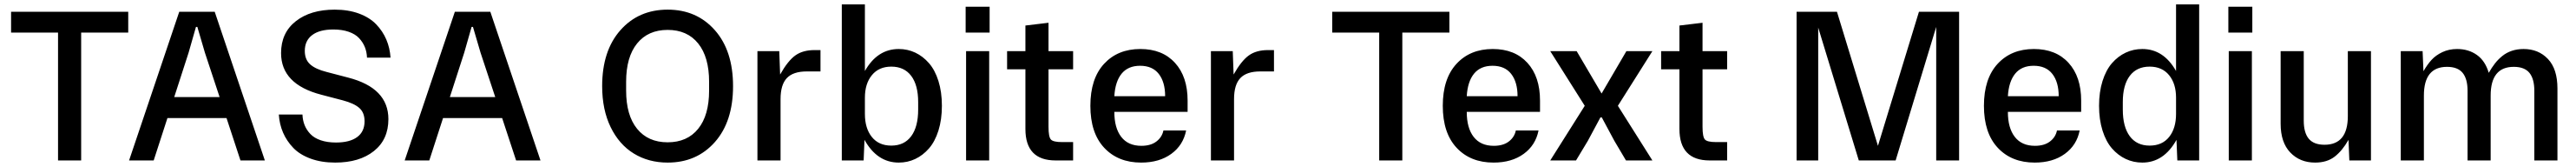

<svg xmlns="http://www.w3.org/2000/svg" viewBox="-20 -734 11809 764"><path d="M246.1 0V-585H30.8V-680.2H567.9V-585H352.1V0Z M964.4 -680.2 1194.3 0H1082.5L1018.6 -193.8H747.6L684.6 0H571.8L801.8 -680.2ZM778.8 -290H986.8L919.4 -493.2L884.8 -610.8H878.4L844.7 -493.2Z M1452.6 -300.8Q1268.6 -348.6 1268.6 -491.2Q1268.6 -584 1336.2 -637Q1403.8 -689.9 1514.6 -689.9Q1577.1 -689.9 1626 -671.9Q1674.8 -653.8 1704.8 -622.6Q1734.9 -591.3 1751.2 -553Q1767.6 -514.6 1770.5 -470.2H1662.6Q1661.6 -496.6 1652.6 -518.8Q1643.6 -541 1626.2 -559.6Q1608.9 -578.1 1578.6 -588.6Q1548.3 -599.1 1508.3 -599.1Q1445.3 -599.1 1411.4 -573.7Q1377.4 -548.3 1377.4 -501Q1377.4 -461.4 1402.1 -439.5Q1426.8 -417.5 1477.5 -404.8L1576.7 -378.9Q1760.7 -331.5 1760.7 -189Q1760.7 -95.7 1694.3 -43Q1627.9 9.8 1516.6 9.8Q1453.6 9.8 1404.1 -8.3Q1354.5 -26.4 1324.5 -57.6Q1294.4 -88.9 1277.8 -127.2Q1261.2 -165.5 1258.3 -210H1366.7Q1367.7 -183.6 1376.5 -161.6Q1385.3 -139.6 1402.8 -121.1Q1420.4 -102.5 1450.4 -92.3Q1480.5 -82 1520.5 -82Q1583.5 -82 1617.4 -106.9Q1651.4 -131.8 1651.4 -179.2Q1651.4 -218.8 1627.4 -240Q1603.5 -261.2 1551.8 -274.9Z M2228 -680.2 2458 0H2346.2L2282.2 -193.8H2011.2L1948.2 0H1835.4L2065.4 -680.2ZM2042.5 -290H2250.5L2183.1 -493.2L2148.4 -610.8H2142.1L2108.4 -493.2Z M3041 9.8Q2953.6 9.8 2886 -31.5Q2818.4 -72.8 2779.5 -152.6Q2740.7 -232.4 2740.7 -339.8Q2740.7 -501.5 2824.2 -595.7Q2907.7 -689.9 3041 -689.9Q3174.3 -689.9 3257.6 -595.7Q3340.8 -501.5 3340.8 -339.8Q3340.8 -178.2 3257.6 -84.2Q3174.3 9.8 3041 9.8ZM2850.6 -319.8Q2850.6 -206.5 2900.9 -144.8Q2951.2 -83 3041 -83Q3130.9 -83 3180.9 -144.8Q3231 -206.5 3231 -319.8V-359.9Q3231 -473.1 3180.9 -535.2Q3130.9 -597.2 3041 -597.2Q2951.2 -597.2 2900.9 -535.2Q2850.6 -473.1 2850.6 -359.9Z M3452.6 0V-500H3552.7L3556.6 -393.1Q3592.3 -456.1 3626.5 -480.5Q3660.6 -504.9 3714.8 -504.9H3741.7V-407.2H3678.7Q3616.2 -407.2 3587.4 -376.7Q3558.6 -346.2 3558.6 -280.8V0Z M4100.6 9.8Q4001.5 9.8 3943.4 -94.2L3939.5 0H3839.4V-713.9H3945.3V-409.2Q4002.4 -509.8 4100.6 -509.8Q4141.1 -509.8 4176.3 -493.2Q4211.4 -476.6 4239 -445.1Q4266.6 -413.6 4282.5 -363.3Q4298.3 -313 4298.3 -250Q4298.3 -187 4282.5 -136.7Q4266.6 -86.4 4239 -54.9Q4211.4 -23.4 4176.3 -6.8Q4141.1 9.8 4100.6 9.8ZM3945.3 -212.9Q3945.3 -147 3977.1 -107.4Q4008.8 -67.9 4066.4 -67.9Q4125.5 -67.9 4157.5 -110.8Q4189.5 -153.8 4189.5 -232.9V-267.1Q4189.5 -344.7 4157.5 -387Q4125.5 -429.2 4066.4 -429.2Q4009.3 -429.2 3977.3 -390.1Q3945.3 -351.1 3945.3 -287.1Z M4409.2 0V-500H4515.1V0ZM4407.2 -585H4517.1V-703.1H4407.2Z M4819.8 0Q4681.2 0 4681.2 -144V-417H4597.2V-500H4681.2V-617.2L4787.1 -629.9V-500H4899.9V-417H4787.1V-153.8Q4787.1 -107.9 4797.9 -95.9Q4808.6 -84 4849.1 -84H4899.9V0Z M5211.9 9.8Q5106 9.8 5042.5 -57.9Q4979 -125.5 4979 -250Q4979 -374 5041.7 -441.9Q5104.5 -509.8 5208 -509.8Q5309.1 -509.8 5366.9 -446.5Q5424.8 -383.3 5424.8 -273.9V-222.2H5088.9Q5088.9 -148.4 5120.6 -107.7Q5152.3 -66.9 5212.9 -66.9Q5255.9 -66.9 5281.7 -86.7Q5307.6 -106.4 5314 -137.2H5418Q5404.8 -69.8 5349.9 -30Q5294.9 9.8 5211.9 9.8ZM5088.9 -293.9H5321.8Q5321.8 -358.4 5292.7 -395.8Q5263.7 -433.1 5207 -433.1Q5151.9 -433.1 5122.3 -397Q5092.8 -360.8 5088.9 -293.9Z M5531.7 0V-500H5631.8L5635.7 -393.1Q5671.4 -456.1 5705.6 -480.5Q5739.7 -504.9 5793.9 -504.9H5820.8V-407.2H5757.8Q5695.3 -407.2 5666.5 -376.7Q5637.7 -346.2 5637.7 -280.8V0Z M6303.2 0V-585H6087.9V-680.2H6625V-585H6409.2V0Z M6827.6 9.8Q6721.7 9.8 6658.2 -57.9Q6594.7 -125.5 6594.7 -250Q6594.7 -374 6657.5 -441.9Q6720.2 -509.8 6823.7 -509.8Q6924.8 -509.8 6982.7 -446.5Q7040.5 -383.3 7040.5 -273.9V-222.2H6704.6Q6704.6 -148.4 6736.3 -107.7Q6768.1 -66.9 6828.6 -66.9Q6871.6 -66.9 6897.5 -86.7Q6923.3 -106.4 6929.7 -137.2H7033.7Q7020.5 -69.8 6965.6 -30Q6910.6 9.8 6827.6 9.8ZM6704.6 -293.9H6937.5Q6937.5 -358.4 6908.4 -395.8Q6879.4 -433.1 6822.8 -433.1Q6767.6 -433.1 6738 -397Q6708.5 -360.8 6704.6 -293.9Z M7087.4 0 7245.6 -250 7087.4 -500H7208.5L7322.8 -306.2L7436.5 -500H7555.7L7397.5 -250L7555.7 0H7434.6L7381.3 -89.8L7323.7 -196.8H7317.4L7259.8 -89.8L7205.6 0Z M7818.4 0Q7679.7 0 7679.7 -144V-417H7595.7V-500H7679.7V-617.2L7785.6 -629.9V-500H7898.4V-417H7785.6V-153.8Q7785.6 -107.9 7796.4 -95.9Q7807.1 -84 7847.7 -84H7898.4V0Z M8216.8 0V-680.2H8401.9L8589.8 -66.9L8777.8 -680.2H8961.9V0H8856.9V-610.8L8670.9 0H8502L8315.9 -607.9V0Z M9308.6 9.8Q9202.6 9.8 9139.2 -57.9Q9075.7 -125.5 9075.7 -250Q9075.7 -374 9138.4 -441.9Q9201.2 -509.8 9304.7 -509.8Q9405.8 -509.8 9463.6 -446.5Q9521.5 -383.3 9521.5 -273.9V-222.2H9185.5Q9185.5 -148.4 9217.3 -107.7Q9249 -66.9 9309.6 -66.9Q9352.5 -66.9 9378.4 -86.7Q9404.3 -106.4 9410.6 -137.2H9514.6Q9501.5 -69.8 9446.5 -30Q9391.6 9.8 9308.6 9.8ZM9185.5 -293.9H9418.5Q9418.5 -358.4 9389.4 -395.8Q9360.4 -433.1 9303.7 -433.1Q9248.5 -433.1 9219 -397Q9189.5 -360.8 9185.5 -293.9Z M9801.8 9.8Q9761.2 9.8 9725.8 -6.8Q9690.4 -23.4 9662.8 -54.9Q9635.3 -86.4 9619.4 -136.7Q9603.5 -187 9603.5 -250Q9603.5 -313 9619.4 -363.3Q9635.3 -413.6 9662.8 -445.1Q9690.4 -476.6 9725.8 -493.2Q9761.2 -509.8 9801.8 -509.8Q9899.4 -509.8 9956.5 -409.2V-713.9H10062.5V0H9962.4L9958.5 -94.2Q9900.4 9.8 9801.8 9.8ZM9712.4 -232.9Q9712.4 -153.8 9744.4 -110.8Q9776.4 -67.9 9835.4 -67.9Q9893.1 -67.9 9924.8 -107.4Q9956.5 -147 9956.5 -212.9V-287.1Q9956.5 -351.1 9924.6 -390.1Q9892.6 -429.2 9835.4 -429.2Q9776.4 -429.2 9744.4 -387Q9712.4 -344.7 9712.4 -267.1Z M10198.2 0V-500H10304.2V0ZM10196.3 -585H10306.2V-703.1H10196.3Z M10594.2 9.8Q10524.4 9.8 10480.2 -36.4Q10436 -82.5 10436 -168V-500H10542V-182.1Q10542 -127 10564.9 -99.4Q10587.9 -71.8 10637.2 -71.8Q10744.1 -71.8 10744.1 -203.1V-500H10850.1V0H10751L10747.1 -94.2Q10718.8 -44.4 10683.6 -17.3Q10648.4 9.8 10594.2 9.8Z M10986.8 0V-500H11086.9L11090.8 -408.2Q11108.9 -439.5 11128.2 -460.4Q11147.5 -481.4 11177.7 -495.6Q11208 -509.8 11245.1 -509.8Q11297.4 -509.8 11335.7 -482.7Q11374 -455.6 11390.1 -400.9Q11404.3 -425.3 11418.5 -443.6Q11432.6 -461.9 11451.9 -477.5Q11471.2 -493.2 11495.8 -501.5Q11520.5 -509.8 11549.8 -509.8Q11618.2 -509.8 11661.6 -464.1Q11705.1 -418.5 11705.1 -329.1V0H11599.1V-318.8Q11599.1 -373 11576.7 -400.6Q11554.2 -428.2 11504.9 -428.2Q11398.9 -428.2 11398.9 -296.9V0H11293V-318.8Q11293 -373 11270.5 -400.6Q11248 -428.2 11198.7 -428.2Q11092.8 -428.2 11092.8 -296.9V0Z"/></svg>

Font: TASA Orbiter Text Medium
Style: Regular
Weight: 500
Designer: Weizhong Zhang
Version: Version 1.000;Glyphs 3.1.2 (3151)